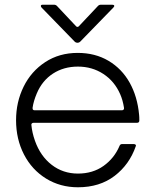

<svg xmlns="http://www.w3.org/2000/svg" viewBox="-20 -783 657 813"><path d="M48 -274Q48 -351 80 -416Q112 -481 171.5 -520Q231 -559 309 -559Q383 -559 439.5 -525.5Q496 -492 529 -433Q562 -374 569 -297Q570 -289 570 -273Q570 -263 560 -263H122Q117 -263 114.5 -260Q112 -257 113 -253Q116 -221 128 -187Q151 -122 199 -85Q247 -48 310 -48Q373 -48 418.5 -80.5Q464 -113 486 -165Q489 -173 497 -173H546Q551 -173 554 -170.5Q557 -168 555 -164Q528 -86 465 -38Q402 10 310 10Q235 10 175 -27Q115 -64 81.5 -129Q48 -194 48 -274ZM496 -316Q501 -316 503.5 -319Q506 -322 505 -327Q500 -359 489 -384Q465 -439 417.5 -470Q370 -501 310 -501Q250 -501 204.5 -471.5Q159 -442 136 -388Q122 -355 118 -327V-324Q118 -316 127 -316ZM296 -607 156 -751Q153 -754 153 -758Q153 -763 161 -763H209Q216 -763 221 -758L301 -673Q304 -669 308 -669Q312 -669 315 -673L395 -758Q400 -763 407 -763H455Q462 -763 463.5 -759.5Q465 -756 460 -751L320 -607Q315 -602 308 -602Q301 -602 296 -607Z"/></svg>

Font: Open Sauce Two Light
Style: Regular
Weight: 300
Designer: Alfredo Marco Pradil
Foundry: Creative Sauce Fz LLC
Version: Version 1.477